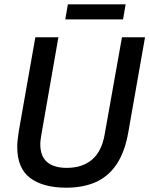

<svg xmlns="http://www.w3.org/2000/svg" viewBox="-20 -859 693 891"><path d="M288 12Q180 12 120 -33Q60 -78 60 -177Q60 -193 62 -211.5Q64 -230 67 -249L144 -686H251L173 -240Q171 -229 169 -215Q167 -201 167 -190Q167 -134 198.5 -107Q230 -80 290 -80Q363 -80 408 -119Q453 -158 466 -237L546 -686H653L575 -243Q559 -153 521 -96.5Q483 -40 424.5 -14Q366 12 288 12ZM283 -769 295 -839H563L551 -769Z"/></svg>

Font: Archivo SemiCondensed Medium
Style: Italic
Weight: 500
Width: 4
Italic angle: -10°
Designer: Hector Gatti
Foundry: Omnibus-Type
Version: Version 2.001